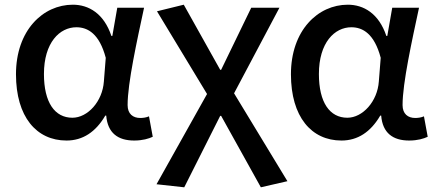

<svg xmlns="http://www.w3.org/2000/svg" viewBox="-20 -584 1852 817"><path d="M263 14C332 14 387 -22 428 -92H432C438 -18 482 14 551 14C587 14 613 6 630 -2L614 -89C603 -84 589 -82 577 -82C546 -82 523 -99 523 -137C523 -231 563 -411 593 -551H479L458 -431H454C422 -527 357 -564 290 -564C163 -564 48 -455 48 -268C48 -87 135 14 263 14ZM288 -83C213 -83 167 -148 167 -269C167 -403 234 -468 305 -468C354 -468 403 -440 430 -338L422 -237C416 -152 353 -83 288 -83Z M764 213 917 -91H921L1090 213L1203 187L976 -187L1169 -551H1049L921 -287H917L762 -564L648 -536L861 -184L646 200Z M1433 14C1502 14 1557 -22 1598 -92H1602C1608 -18 1652 14 1721 14C1757 14 1783 6 1800 -2L1784 -89C1773 -84 1759 -82 1747 -82C1716 -82 1693 -99 1693 -137C1693 -231 1733 -411 1763 -551H1649L1628 -431H1624C1592 -527 1527 -564 1460 -564C1333 -564 1218 -455 1218 -268C1218 -87 1305 14 1433 14ZM1458 -83C1383 -83 1337 -148 1337 -269C1337 -403 1404 -468 1475 -468C1524 -468 1573 -440 1600 -338L1592 -237C1586 -152 1523 -83 1458 -83Z"/></svg>

Font: Noto Sans JP Medium
Style: Regular
Weight: 500
Designer: Ryoko NISHIZUKA 西塚涼子 (kana, bopomofo & ideographs); Paul D. Hunt (Latin, Greek & Cyrillic); Sandoll Communications 산돌커뮤니
Foundry: Adobe
Version: Version 2.004;hotconv 1.0.118;makeotfexe 2.5.65603